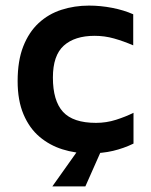

<svg xmlns="http://www.w3.org/2000/svg" viewBox="-20 -537 539 686"><path d="M299 11Q249 11 203 -3.5Q157 -18 121 -48.5Q85 -79 64 -128.5Q43 -178 43 -247Q43 -320 63 -371Q83 -422 118 -454.5Q153 -487 199.5 -502Q246 -517 298 -517Q339 -517 380.5 -509Q422 -501 456 -486V-375Q421 -390 387.5 -399.5Q354 -409 318 -409Q247 -409 208 -374Q169 -339 169 -260Q169 -177 205 -137.5Q241 -98 323 -98Q360 -98 394.5 -109Q429 -120 457 -134V-24Q422 -7 384 2Q346 11 299 11ZM167 129 255 5H340L285 129Z"/></svg>

Font: Maven Pro SemiBold
Style: Regular
Weight: 600
Designer: Joe Prince
Foundry: Joe Prince
Version: Version 2.103